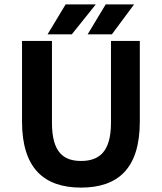

<svg xmlns="http://www.w3.org/2000/svg" viewBox="-20 -840 735 872"><path d="M615 -288V-654H484V-282C484 -148 428 -109 348 -109C269 -109 216 -148 216 -282V-654H80V-288C80 -75 181 12 348 12C516 12 615 -75 615 -288ZM278 -820 196 -684H306L415 -820ZM589 -820H460L378 -684H488Z"/></svg>

Font: Falling Sky
Style: SeBd
Weight: 600
Designer: Paul D. Hunt
Foundry: Adobe Systems Incorporated
Version: Version 1.02